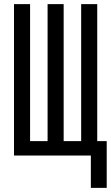

<svg xmlns="http://www.w3.org/2000/svg" viewBox="-20 -755 540 932"><path d="M421 157V0H48V-735H126V-70H211V-735H289V-70H374V-735H452V-70H498V157Z"/></svg>

Font: Iosevka Fuck
Style: Regular
Weight: 400
Monospace: yes
Designer: Belleve Invis
Foundry: Belleve Invis
Version: Version 28.0.7; ttfautohint (v1.8.3)